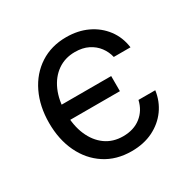

<svg xmlns="http://www.w3.org/2000/svg" viewBox="-130 -677 815 817"><g transform="rotate(-30 277.5 -268.0)"><path d="M293.9 11.7Q218.8 11.7 163.6 -24.4Q108.4 -60.5 78.4 -123.5Q48.3 -186.5 48.3 -267.6Q48.3 -349.6 78.9 -413.1Q109.4 -476.6 164.8 -512.5Q220.2 -548.3 293 -548.3Q351.1 -548.3 397 -526.6Q442.9 -504.9 472.7 -465.6Q502.4 -426.3 509.3 -374H427.2Q420.9 -401.4 403.8 -424.3Q386.7 -447.3 359.1 -461.2Q331.5 -475.1 293.9 -475.1Q245.1 -475.1 208.5 -449.5Q171.9 -423.8 151.6 -377.7Q131.3 -331.5 131.3 -269.5Q131.3 -207 151.4 -160.4Q171.4 -113.8 207.8 -87.6Q244.1 -61.5 293.9 -61.5Q346.2 -61.5 381.1 -88.9Q416 -116.2 426.8 -163.1H509.3Q502.4 -112.8 473.9 -73.2Q445.3 -33.7 399.4 -11Q353.5 11.7 293.9 11.7ZM116.7 -234.9V-309.1H377V-234.9Z"/></g></svg>

Font: V-Inter
Style: Regular-375
Weight: 375
Designer: Rasmus Andersson
Foundry: rsms
Version: Version 4.000;git-4146feb